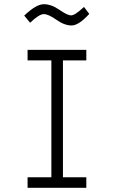

<svg xmlns="http://www.w3.org/2000/svg" viewBox="-20 -892 540 912"><path d="M379 -859 404 -826Q354 -771 320 -771Q286 -771 248 -798Q210 -825 188 -825Q166 -825 123 -784L95 -818Q152 -872 188 -872Q224 -872 262 -845.5Q300 -819 318 -819Q336 -819 379 -859ZM111 0V-50H224V-605H111V-655H390V-605H279V-50H390V0Z"/></svg>

Font: Lekton
Style: Regular
Weight: 400
Designer: Paolo Mazzetti, Luciano Perondi, Raffaele Flato, Elena Papassissa, Emilio Macchia, Michela Povoleri, Tobias Seemiller, R
Version: Version 34.000